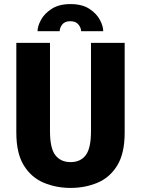

<svg xmlns="http://www.w3.org/2000/svg" viewBox="-20 -910 690 941"><path d="M326 11Q255 11 194.2 -14.5Q133.5 -40 96.8 -99.2Q60 -158.5 60 -260V-700H225V-267Q225 -183.5 251.2 -149.5Q277.5 -115.5 326 -115.5Q374.5 -115.5 400.2 -149.5Q426 -183.5 426 -267V-700H591V-260Q591 -158.5 554.8 -99.2Q518.5 -40 458 -14.5Q397.5 11 326 11ZM325.5 -890Q382 -890 417.5 -867Q453 -844 469.5 -812.8Q486 -781.5 486 -757H377.5Q377.5 -773.5 364.5 -789.8Q351.5 -806 324.5 -806Q297.5 -806 285 -789.8Q272.5 -773.5 272.5 -757H164Q164 -781.5 181 -812.8Q198 -844 233.8 -867Q269.5 -890 325.5 -890Z"/></svg>

Font: Trispace
Style: Bold
Weight: 700
Designer: Tyler Finck
Foundry: Etcetera Type Company
Version: Version 1.210; ttfautohint (v1.8.3)